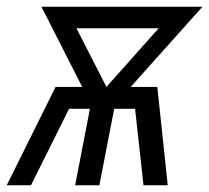

<svg xmlns="http://www.w3.org/2000/svg" viewBox="-47 -550 621 570"><path d="M-27 0 118 -292H197L76 -530H554L341 -292H420L451 0H379L354 -227H292L248 0H176L220 -227H158L45 0ZM269 -292 424 -466H180Z"/></svg>

Font: Lode
Style: Italic
Weight: 400
Italic angle: -11°
Monospace: yes
Designer: Belleve Invis
Foundry: Belleve Invis
Version: Version 29.2.0; ttfautohint (v1.8.3)